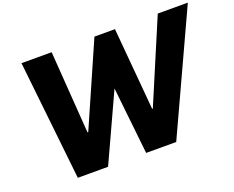

<svg xmlns="http://www.w3.org/2000/svg" viewBox="-179 -1555 2281 1872"><g transform="rotate(-20 961.0 -619.0)"><path d="M1039 0H1351L1922 -1238H1610L1248 -384H1241L1166 -1238H953L578 -384H570L509 -1238H196L330 0H644L964 -696Z"/></g></svg>

Font: Hussar Dziwak
Style: Kur
Weight: 400
Version: Version 1.022